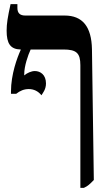

<svg xmlns="http://www.w3.org/2000/svg" viewBox="-20 -667 509 927"><path d="M433 202 424 -429C422 -539 378 -592 292 -592H102C76 -592 64 -604 64 -629V-647H31C17 -584 12 -552 12 -519C12 -457 30 -429 80 -428V-426C63 -389 33 -308 33 -225V-214H58C77 -229 96 -237 119 -237C144 -237 165 -226 180 -207C186 -217 202 -235 202 -264C202 -306 175 -324 148 -324C132 -324 111 -315 97 -303V-309C97 -348 115 -400 128 -428H286C349 -428 368 -411 368 -352V240H385C403 232 414 222 433 202Z"/></svg>

Font: Noto Serif Hebrew Condensed Extra
Style: Regular
Weight: 800
Width: 3
Designer: Monotype Design Team
Foundry: Monotype Imaging Inc.
Version: Version 1.901